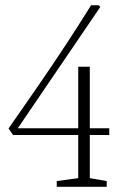

<svg xmlns="http://www.w3.org/2000/svg" viewBox="-20 -717 509 737"><path d="M197.8 0V-22L280.3 -33.2V-198.7H30.3L12.7 -223.6L127.9 -389.6Q237.3 -548.3 329.6 -696.8H359.4L364.7 -689.9L48.3 -224.6H280.3V-460.9H324.7V-224.6H399.4V-198.7H324.7V-33.2L389.6 -22V0Z"/></svg>

Font: Elstob ExtraLight
Style: Regular
Weight: 200
Designer: Peter S. Baker
Version: Version 1.015